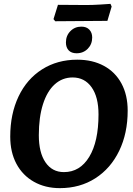

<svg xmlns="http://www.w3.org/2000/svg" viewBox="-20 -962 691 994"><path d="M33 -255Q33 -372 76 -462.5Q119 -553 198 -603Q277 -653 380 -653Q459 -653 518 -621Q577 -589 609 -529.5Q641 -470 641 -389Q641 -272 597 -181Q553 -90 473.5 -39Q394 12 290 12Q214 12 155.5 -21Q97 -54 65 -114Q33 -174 33 -255ZM490 -370Q490 -460 454 -510.5Q418 -561 356 -561Q303 -561 263.5 -525.5Q224 -490 202.5 -422.5Q181 -355 181 -262Q181 -172 215.5 -121.5Q250 -71 311 -71Q394 -71 442 -150Q490 -229 490 -370ZM321.3 -742.3Q321.3 -777.2 344.2 -800.6Q367.2 -824.1 401.2 -824.1Q427.9 -824.1 442.6 -808.4Q457.3 -792.8 457.3 -768Q457.3 -733.1 434.3 -709.6Q411.4 -686.2 376.4 -686.2Q349.8 -686.2 335.5 -701.3Q321.3 -716.5 321.3 -742.3ZM536 -854 400 -853 266 -852 257 -863 280 -937 428 -936Q459 -936 499.5 -938.5Q540 -941 552 -942L558 -928Z"/></svg>

Font: Alegreya SC
Style: Bold Italic
Weight: 700
Italic angle: -7°
Designer: Juan Pablo del Peral
Foundry: Huerta Tipografica
Version: Version 2.007; ttfautohint (v1.6)